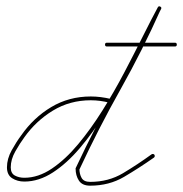

<svg xmlns="http://www.w3.org/2000/svg" viewBox="-20 -570 579 607"><path d="M335 -249Q333 -244 327 -245Q297 -253 267 -253Q201 -253 147.5 -220.5Q94 -188 57 -136Q43 -117 28.5 -91.5Q14 -66 14 -41Q14 -22 27 -15Q40 -8 57 -8Q101 -8 144 -37Q187 -66 227 -114Q267 -162 304 -221Q341 -280 373 -341Q405 -402 432 -456Q459 -510 479 -547Q482 -552 487 -549Q492 -546 489 -541Q469 -503 441.5 -448Q414 -393 381.5 -331.5Q349 -270 311.5 -210.5Q274 -151 233 -102.5Q192 -54 147.5 -25Q103 4 57 4Q35 4 18.5 -6.5Q2 -17 2 -41Q2 -68 17 -95Q32 -122 47 -142Q86 -198 142 -231.5Q198 -265 267 -265Q298 -265 331 -257Q336 -255 335 -249ZM486 -549Q492 -547 489 -542Q431 -412 361 -287.5Q291 -163 231 -34Q230 -34 231 -36Q231 -37 231 -37Q231 -20 238 -7.5Q245 5 265 5Q323 5 369 -22.5Q415 -50 459 -82Q459 -82 459 -82Q459 -82 459 -82Q464 -85 468 -81Q471 -76 467 -72Q420 -39 372.5 -11Q325 17 265 17Q240 17 229.5 1Q219 -15 219 -37Q219 -37 219 -38Q220 -39 220 -40Q280 -168 350 -292.5Q420 -417 479 -546Q481 -552 486 -549ZM318 -423Q312 -423 312 -429Q312 -435 318 -435Q371 -435 425 -435Q479 -435 533 -435Q533 -435 533 -435Q533 -435 533 -435Q539 -435 539 -429Q539 -423 533 -423Q479 -423 425 -423Q371 -423 318 -423Q318 -423 318 -423Q318 -423 318 -423Z"/></svg>

Font: FRB American Cursive Thin
Style: Italic
Weight: 100
Italic angle: -25°
Version: Version 2.0;Modular Font Editor K font №1